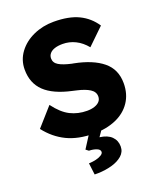

<svg xmlns="http://www.w3.org/2000/svg" viewBox="-171 -821 976 1172"><g transform="rotate(-20 317.0 -235.0)"><path d="M18.8 -129.6 123.4 -247.6Q170.2 -184.6 219.7 -159.8Q269.2 -135 328 -135Q355.2 -135 376.3 -141.9Q397.4 -148.8 409.4 -162Q421.4 -175.2 421.4 -194.4Q421.4 -224.8 392 -243.5Q362.6 -262.2 309.8 -274L284 -280Q167.6 -305.2 111.3 -359.1Q55 -413 55 -501.4Q55 -563.4 91.5 -612.4Q128 -661.4 188.7 -688.7Q249.4 -716 320 -716Q419 -716 482.2 -685.4Q545.4 -654.8 584.6 -595.4L478.6 -492.8Q447.4 -531 408.3 -550.4Q369.2 -569.8 325.4 -569.8Q295.8 -569.8 274.4 -562.9Q253 -556 241.3 -542.4Q229.6 -528.8 229.6 -510.4Q229.6 -481.8 257.1 -465.4Q284.6 -449 338 -437.2L350.2 -435Q467.2 -412 531 -359.8Q594.8 -307.6 594.8 -217.6Q594.8 -146.8 559.9 -95.2Q525 -43.6 462.7 -16.8Q400.4 10 320.6 10Q217.8 10 144.8 -25.5Q71.8 -61 18.8 -129.6ZM233.6 170Q254.8 169 275.6 164Q296.4 159 310.5 150Q324.6 141 324.6 130.2Q324.6 114.6 303.1 106.3Q281.6 98 254.4 97.6L236.6 84L305.6 -24H388.6L343 42.4Q393.8 48.8 419.7 74.6Q445.6 100.4 445.6 139Q445.6 174.4 418.9 197.7Q392.2 221 350.5 232.7Q308.8 244.4 261.4 245.8H237.6L228.2 170Z"/></g></svg>

Font: Easer Grotesk Variable
Style: Regular
Weight: 400
Designer: Boardeaser, Bonnie Shaver-Troup, Thomas Jockin
Foundry: Lexend
Version: Version 1.001;Glyphs 3.1.2 (3151)